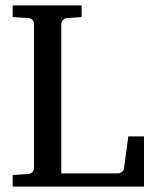

<svg xmlns="http://www.w3.org/2000/svg" viewBox="-20 -691 571 711"><path d="M513.2 0H26.9V-43L85 -46.9Q95.7 -47.9 100.8 -54.7Q106 -61.5 106 -68.8V-602.1Q106 -609.4 100.8 -616.5Q95.7 -623.5 85 -624L26.9 -627.9V-670.9H282.2V-627.9L229 -624Q218.3 -623.5 212.6 -616.5Q207 -609.4 207 -602.1V-48.8H417Q423.8 -48.8 431.2 -54.2Q438.5 -59.6 439 -65.9L455.1 -186H513.2Z"/></svg>

Font: Charis
Style: Regular
Weight: 400
Designer: Walt Agee, Miriam Martin, Annie Olsen, Victor Gaultney, Lorna Priest, Alan Ward, Bob Hallissy, Martin Hosken, Sharon Cor
Foundry: SIL Global
Version: Version 7.000